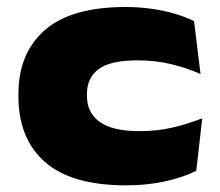

<svg xmlns="http://www.w3.org/2000/svg" viewBox="-20 -524 646 563"><path d="M350.5 19.5Q189.5 19.5 111.8 -49Q34 -117.5 34 -242V-248.5Q34 -368 111.5 -435.8Q189 -503.5 348.5 -503.5Q388 -503.5 424.8 -498.2Q461.5 -493 493.2 -483.5Q525 -474 549 -462L568 -307Q530 -324 483.8 -335.5Q437.5 -347 382.5 -347Q304 -347 269.5 -321.5Q235 -296 235 -249V-242Q235 -193.5 272.5 -166.5Q310 -139.5 388.5 -139.5Q441.5 -139.5 485.2 -149.8Q529 -160 573 -177L555.5 -23Q517.5 -4 464 7.8Q410.5 19.5 350.5 19.5Z"/></svg>

Font: Anek Latin Expanded ExtraBold
Style: Regular
Weight: 800
Width: 7
Designer: Yesha Goshar
Foundry: Ek Type
Version: Version 1.003